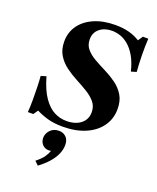

<svg xmlns="http://www.w3.org/2000/svg" viewBox="-172 -781 954 1166"><g transform="rotate(20 305.0 -198.0)"><path d="M251 -545Q251 -508 273 -482.5Q295 -457 329.5 -437.5Q364 -418 403 -398.5Q442 -379 476.5 -354Q511 -329 533 -293Q555 -257 555 -204Q555 -141 520.5 -92.5Q486 -44 423.5 -17Q361 10 277 10Q219 10 177 -2.5Q135 -15 105 -31L84 -1H49Q52 -35 52 -77.5Q52 -120 51 -161.5Q50 -203 47 -234L81 -244Q104 -163 136.5 -116Q169 -69 207 -49.5Q245 -30 287 -30Q324 -30 352.5 -42Q381 -54 397.5 -77Q414 -100 414 -132Q414 -170 392 -196.5Q370 -223 335.5 -244Q301 -265 262 -285.5Q223 -306 188.5 -331.5Q154 -357 132 -393Q110 -429 110 -480Q110 -539 142 -584Q174 -629 232.5 -654.5Q291 -680 370 -680Q419 -680 458 -669.5Q497 -659 528 -639L549 -670H584Q581 -619 582 -561Q583 -503 587 -456L553 -446Q539 -503 517 -540.5Q495 -578 469 -600Q443 -622 415.5 -631Q388 -640 362 -640Q314 -640 282.5 -614.5Q251 -589 251 -545ZM267 41Q294 41 312.5 58.5Q331 76 331 110Q331 138 318.5 167.5Q306 197 280.5 226.5Q255 256 217 284L193 261Q226 235 241 213Q256 191 262 172Q258 173 255 173.5Q252 174 247 174Q222 174 206 156.5Q190 139 190 114Q190 86 211 63.5Q232 41 267 41Z"/></g></svg>

Font: Brygada 1918
Style: Italic
Weight: 400
Italic angle: -8°
Designer: Mateusz Machalski | Borys Kosmynka | Przemek Hoffer
Foundry: NIEPODLEGLA 2018
Version: Version 3.006